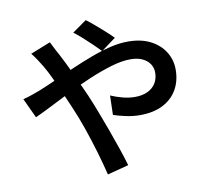

<svg xmlns="http://www.w3.org/2000/svg" viewBox="-93 -929 1185 1094"><g transform="rotate(-10 500.0 -382.0)"><path d="M534 -636Q516 -655 490 -680Q464 -705 437 -729Q410 -753 390 -768L472 -826Q490 -813 517.5 -789.5Q545 -766 572.5 -741.5Q600 -717 618 -698ZM249 -737Q254 -728 260.5 -714Q267 -700 275 -685.5Q283 -671 288 -662Q318 -605 350.5 -535Q383 -465 411 -401Q429 -359 451 -302Q473 -245 495 -184.5Q517 -124 536 -68Q555 -12 567 30L444 62Q429 0 407.5 -73Q386 -146 361 -218Q336 -290 309 -352Q288 -401 268 -446.5Q248 -492 228.5 -533.5Q209 -575 189 -609Q179 -626 163 -650Q147 -674 133 -691ZM44 -444Q72 -451 99 -460.5Q126 -470 139 -475Q189 -495 244.5 -520Q300 -545 357.5 -570Q415 -595 472.5 -616.5Q530 -638 584 -651Q638 -664 687 -664Q762 -664 815.5 -637Q869 -610 898.5 -563.5Q928 -517 928 -460Q928 -394 899 -344Q870 -294 815.5 -266.5Q761 -239 684 -239Q643 -239 601.5 -248Q560 -257 531 -267L534 -379Q566 -365 602.5 -355.5Q639 -346 673 -346Q716 -346 746.5 -360.5Q777 -375 793.5 -401.5Q810 -428 810 -464Q810 -491 795.5 -513Q781 -535 753 -548.5Q725 -562 684 -562Q634 -562 572 -543.5Q510 -525 442.5 -496.5Q375 -468 310 -435.5Q245 -403 190 -375Q135 -347 97 -330Z"/></g></svg>

Font: Noto Sans TC SemiBold
Style: Regular
Weight: 600
Designer: Ryoko NISHIZUKA  (kana, bopomofo & ideographs); Paul D. Hunt (Latin, Greek & Cyrillic); Sandoll Communications , Soo-you
Foundry: Adobe
Version: Version 2.004-H2;hotconv 1.0.118;makeotfexe 2.5.65603